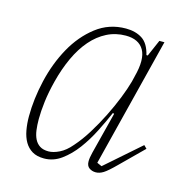

<svg xmlns="http://www.w3.org/2000/svg" viewBox="-85 -602 683 696"><g transform="rotate(15 257.0 -254.0)"><path d="M139 12Q112 12 94.5 1.5Q77 -9 66.5 -27Q56 -45 51.5 -69.5Q47 -94 47 -121Q47 -187 63.5 -257.5Q80 -328 112.5 -386.5Q145 -445 193.5 -482.5Q242 -520 305 -520Q341 -520 366 -504Q391 -488 401 -446H406L433 -508H452L330 -23L348 -15L478 -129L489 -118L405 -35Q376 -6 361.5 3Q347 12 333 12Q319 12 308.5 4.5Q298 -3 298 -20Q298 -33 303 -53L343 -210L338 -212Q323 -177 303 -137.5Q283 -98 258.5 -65Q234 -32 204 -10Q174 12 139 12ZM148 -17Q166 -17 188.5 -28Q211 -39 232 -64Q256 -91 278 -126.5Q300 -162 319 -200Q338 -238 352.5 -274.5Q367 -311 375 -340L380 -361Q398 -429 379 -462Q360 -495 311 -495Q273 -495 240.5 -478.5Q208 -462 182 -432Q156 -402 136.5 -360Q117 -318 104 -267Q93 -224 88.5 -187Q84 -150 84 -121Q84 -99 86.5 -80Q89 -61 96 -47Q103 -33 115.5 -25Q128 -17 148 -17Z"/></g></svg>

Font: IBM Plex Serif ExtraLight
Style: Italic
Weight: 200
Italic angle: -14°
Designer: Mike Abbink, Paul van der Laan, Pieter van Rosmalen
Foundry: Bold Monday
Version: Version 2.5